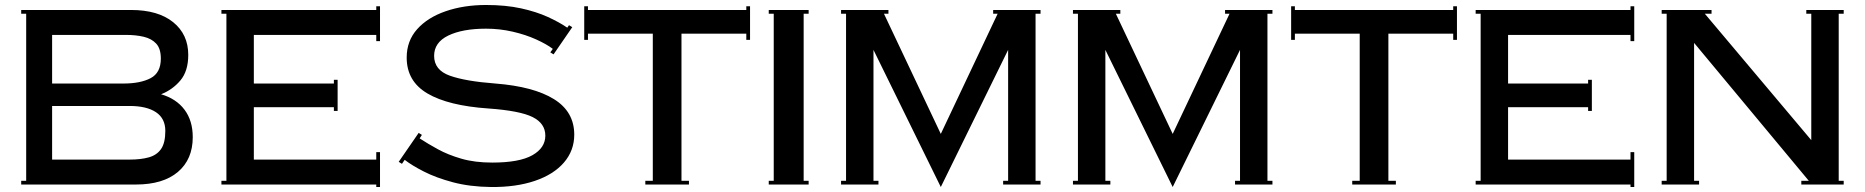

<svg xmlns="http://www.w3.org/2000/svg" viewBox="-20 -740 7479 770"><path d="M65 0V-15H85V-685H65V-700H505Q614 -700 674.5 -651Q735 -602 735 -520Q735 -455 703.5 -417.5Q672 -380 626 -362Q687 -344 720 -300Q753 -256 753 -190Q753 -101 693.5 -50.5Q634 0 525 0ZM485 -600H189V-405H475Q543 -405 584 -426.5Q625 -448 625 -505Q625 -545 606.5 -565Q588 -585 556.5 -592.5Q525 -600 485 -600ZM189 -100H500Q545 -100 577 -109Q609 -118 626 -142.5Q643 -167 643 -215Q643 -265 605.5 -290Q568 -315 500 -315H189Z M868 0V-15H888V-685H868V-700H1489V-715H1504V-575H1489V-600H998V-405H1319V-420H1334V-295H1319V-310H998V-100H1489V-130H1504V10H1489V0Z M1659 -207 1672 -199 1663 -185Q1695 -164 1736 -141.5Q1777 -119 1830.5 -103.5Q1884 -88 1954 -88Q2063 -88 2115 -117.5Q2167 -147 2167 -196Q2167 -245 2116 -270.5Q2065 -296 1938 -305Q1778 -316 1694.5 -365Q1611 -414 1611 -509Q1611 -576 1653 -623Q1695 -670 1767.5 -695Q1840 -720 1929 -720Q2008 -720 2069.5 -706.5Q2131 -693 2177 -672Q2223 -651 2255 -629L2262 -639L2275 -631L2200 -522L2187 -530L2197 -544Q2172 -563 2130 -582Q2088 -601 2036 -613Q1984 -625 1929 -625Q1835 -625 1778 -597.5Q1721 -570 1721 -516Q1721 -459 1784 -436.5Q1847 -414 1967 -405Q2120 -393 2201.5 -342.5Q2283 -292 2283 -200Q2283 -136 2241.5 -88Q2200 -40 2124.5 -14.5Q2049 11 1949 10Q1864 9 1796.5 -9Q1729 -27 1680 -52Q1631 -77 1603 -99L1592 -83L1579 -91Z M2568 0V-15H2598V-605H2338V-580H2323V-715H2338V-700H2973V-715H2988V-580H2973V-605H2713V-15H2743V0Z M3063 0V-15H3083V-685H3063V-700H3223V-685H3203V-15H3223V0Z M3353 0V-15H3373V-685H3353V-700H3543V-685H3525L3753 -203L3981 -685H3963V-700H4153V-685H4133V-15H4153V0H4003V-15H4023V-540L3753 10L3483 -540V-15H3503V0Z M4283 0V-15H4303V-685H4283V-700H4473V-685H4455L4683 -203L4911 -685H4893V-700H5083V-685H5063V-15H5083V0H4933V-15H4953V-540L4683 10L4413 -540V-15H4433V0Z M5403 0V-15H5433V-605H5173V-580H5158V-715H5173V-700H5808V-715H5823V-580H5808V-605H5548V-15H5578V0Z M5898 0V-15H5918V-685H5898V-700H6519V-715H6534V-575H6519V-600H6028V-405H6349V-420H6364V-295H6349V-310H6028V-100H6519V-130H6534V10H6519V0Z M6644 0V-15H6664V-685H6644V-700H6844V-685H6817L7244 -178V-685H7224V-700H7374V-685H7354V-15H7374V0H7204V-15H7234L6774 -568V-15H6794V0Z"/></svg>

Font: Copperplate CC
Style: Regular
Weight: 400
Designer: indestructible type*
Foundry: Cowboy Collective
Version: Version 1.000